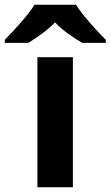

<svg xmlns="http://www.w3.org/2000/svg" viewBox="-79 -786 464 806"><path d="M240 -766H66C38 -721 -22 -656 -59 -619V-606H40C75 -628 117 -656 152 -692C186 -656 231 -627 266 -606H365V-619C329 -655 268 -721 240 -766ZM227 0V-546H78V0Z"/></svg>

Font: Noto Sans Adlam
Style: Bold
Weight: 700
Designer: Mark Jamra, Neil Patel
Foundry: JamraPatel LLC
Version: Version 3.001